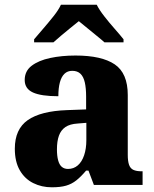

<svg xmlns="http://www.w3.org/2000/svg" viewBox="-20 -786 654 816"><path d="M200 10Q157 10 121 -8Q85 -26 64 -62.5Q43 -99 43 -154Q43 -237 98 -275.5Q153 -314 265 -318L346 -321V-375Q346 -411 340.5 -435.5Q335 -460 322 -472.5Q309 -485 287 -485Q267 -485 254 -472.5Q241 -460 234.5 -436Q228 -412 228 -377Q155 -377 120 -393Q85 -409 85 -446Q85 -484 114.5 -506.5Q144 -529 193 -539.5Q242 -550 301 -550Q412 -550 467.5 -512.5Q523 -475 523 -382V-128Q523 -101 528.5 -85.5Q534 -70 547 -64Q560 -58 582 -58H586V0H379L356 -61H346Q324 -35 304.5 -19.5Q285 -4 261 3Q237 10 200 10ZM269 -68Q293 -68 310.5 -83Q328 -98 337.5 -126Q347 -154 347 -191V-264L310 -261Q277 -259 258 -246Q239 -233 230.5 -209.5Q222 -186 222 -151Q222 -124 227 -105Q232 -86 242.5 -77Q253 -68 269 -68ZM125 -619Q141 -638 163.5 -664Q186 -690 207.5 -717Q229 -744 239 -766H391Q402 -744 423 -717Q444 -690 467 -664Q490 -638 505 -619V-606H424Q412 -617 391.5 -633.5Q371 -650 350.5 -667Q330 -684 315 -696Q300 -684 279 -667Q258 -650 238.5 -633.5Q219 -617 207 -606H125Z"/></svg>

Font: Noto Rashi Hebrew ExtraBold
Style: Regular
Weight: 800
Version: Version 1.006